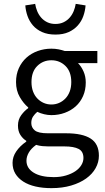

<svg xmlns="http://www.w3.org/2000/svg" viewBox="-20 -750 544 994"><path d="M246 224Q201 224 164 215.5Q127 207 100.5 190Q74 173 59.5 149Q45 125 45 93Q45 62 64 34Q83 6 116 -17V-21Q98 -32 85.5 -51.5Q73 -71 73 -100Q73 -131 90 -154Q107 -177 126 -190V-194Q102 -214 82.5 -247.5Q63 -281 63 -325Q63 -365 77.5 -397Q92 -429 117 -451.5Q142 -474 175.5 -486Q209 -498 246 -498Q266 -498 283.5 -494.5Q301 -491 315 -486H484V-423H384Q401 -406 412.5 -380Q424 -354 424 -323Q424 -284 410 -252.5Q396 -221 372 -199.5Q348 -178 315.5 -166Q283 -154 246 -154Q228 -154 209 -158.5Q190 -163 173 -171Q160 -160 151 -146.5Q142 -133 142 -113Q142 -90 160 -75Q178 -60 228 -60H322Q407 -60 449.5 -32.5Q492 -5 492 56Q492 90 475 120.5Q458 151 426 174Q394 197 348.5 210.5Q303 224 246 224ZM246 -209Q267 -209 285.5 -217Q304 -225 318.5 -240Q333 -255 341 -276.5Q349 -298 349 -325Q349 -379 319 -408.5Q289 -438 246 -438Q203 -438 173 -408.5Q143 -379 143 -325Q143 -298 151 -276.5Q159 -255 173.5 -240Q188 -225 206.5 -217Q225 -209 246 -209ZM258 167Q293 167 321.5 158.5Q350 150 370 136.5Q390 123 401 105Q412 87 412 68Q412 34 387 21Q362 8 314 8H230Q216 8 199.5 6.5Q183 5 167 0Q141 19 129 40Q117 61 117 82Q117 121 154.5 144Q192 167 258 167ZM267 -571Q227 -571 198 -584Q169 -597 150.5 -618.5Q132 -640 122.5 -667Q113 -694 111 -722L162 -730Q165 -711 172.5 -692.5Q180 -674 193 -659Q206 -644 224.5 -635Q243 -626 267 -626Q291 -626 309.5 -635Q328 -644 341 -659Q354 -674 361.5 -692.5Q369 -711 372 -730L423 -722Q421 -694 411.5 -667Q402 -640 383 -618.5Q364 -597 335.5 -584Q307 -571 267 -571Z"/></svg>

Font: Processing Sans Pro
Style: Regular
Weight: 400
Designer: Paul D. Hunt
Foundry: Adobe Systems Incorporated
Version: Version 2.020;PS 2.000;hotconv 1.0.86;makeotf.lib2.5.63406